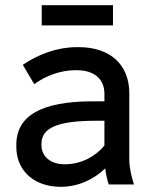

<svg xmlns="http://www.w3.org/2000/svg" viewBox="-20 -712 594 741"><path d="M141 -614H416V-692H141ZM214 9C278 9 338 -16 386 -62C389 -40 394 -15 400 0H497C488 -28 479 -64 479 -96V-352C479 -462 406 -530 284 -530H277C202 -530 131 -504 68 -462L112 -387C159 -422 218 -441 270 -441H276C345 -441 383 -406 383 -350V-321H338C139 -321 43 -265 43 -153V-145C43 -52 113 9 214 9ZM230 -78C176 -78 140 -107 140 -152V-157C140 -219 203 -246 351 -246H383V-150C346 -106 291 -78 230 -78Z"/></svg>

Font: Fixel Text Medium
Style: Regular
Weight: 500
Width: 4
Designer: AlfaBravo + MacPaw
Foundry: Kyrylo Tkachov, Marchela Mozhyna, Serhii Makarenko, Maria Weinstein, Zakhar Kryvoshyya
Version: Version 1.211